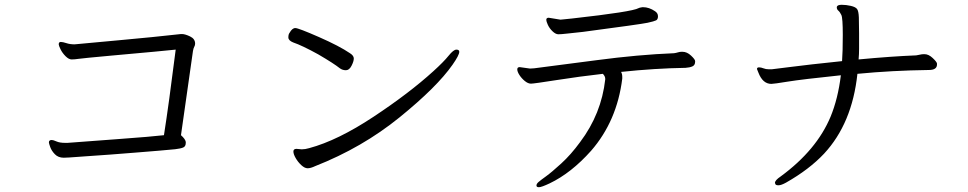

<svg xmlns="http://www.w3.org/2000/svg" viewBox="-20 -735 4040 801"><path d="M184 -141Q184 -151 196 -151Q202 -151 215.5 -145Q229 -139 252 -139H262Q339 -145 476 -155Q613 -165 664 -171Q684 -298 713 -528Q676 -524 620.5 -519Q565 -514 444.5 -503Q324 -492 307.5 -489.5Q291 -487 279 -487Q267 -487 253.5 -500.5Q240 -514 232.5 -529.5Q225 -545 225 -550Q225 -560 233.5 -560Q242 -560 257 -555Q272 -550 291 -550L302 -551Q342 -555 480.5 -567.5Q619 -580 735 -593H739Q752 -593 773 -583Q794 -573 794 -553Q794 -546 790.5 -540Q787 -534 785 -522L735 -171Q753 -155 755 -143V-139Q755 -124 744 -119.5Q733 -115 711 -112.5Q689 -110 645 -106.5Q601 -103 547 -98.5Q493 -94 438.5 -90Q384 -86 339 -83Q294 -80 269 -78L246 -77Q223 -77 209 -91.5Q195 -106 189.5 -121.5Q184 -137 184 -141Z M1217 -114 1239 -112Q1253 -112 1270 -117Q1389 -149 1538.5 -248Q1688 -347 1788 -438Q1831 -477 1851.5 -502.5Q1872 -528 1884 -528Q1896 -528 1896 -519Q1896 -505 1868 -465Q1803 -372 1647 -245.5Q1491 -119 1295 -42Q1276 -33 1263.5 -33Q1251 -33 1237 -46Q1223 -59 1213.5 -75.5Q1204 -92 1204 -103Q1204 -114 1217 -114ZM1188 -598Q1199 -618 1212 -618Q1225 -618 1310.5 -580.5Q1396 -543 1440 -513Q1456 -503 1456 -491Q1456 -479 1446.5 -460.5Q1437 -442 1423 -442Q1409 -442 1398 -450Q1373 -470 1308 -508Q1241 -545 1203 -558Q1183 -566 1183 -579Q1183 -592 1188 -598Z M2148 -455 2191 -449 2208 -450Q2296 -461 2469.5 -484Q2643 -507 2792 -513Q2800 -514 2808 -516.5Q2816 -519 2824 -519H2827Q2846 -519 2863 -503Q2880 -487 2880 -480V-478Q2880 -463 2868.5 -458Q2857 -453 2840 -452Q2713 -450 2571 -435Q2576 -427 2576 -414V-407Q2554 -230 2446 -106Q2363 -13 2273 30Q2239 46 2228.5 46Q2218 46 2218 39Q2218 32 2226.5 24.5Q2235 17 2258 0.5Q2281 -16 2321.5 -53Q2362 -90 2400 -142Q2489 -260 2505 -404V-406Q2505 -417 2495 -427Q2398 -416 2302.5 -401Q2207 -386 2195 -386Q2183 -386 2169.5 -397Q2156 -408 2147 -422Q2138 -436 2138 -445.5Q2138 -455 2148 -455ZM2318 -653 2329 -654Q2337 -655 2368 -658Q2618 -686 2644 -701Q2648 -703 2652 -703.5Q2656 -704 2660 -705H2663Q2688 -705 2713 -688Q2725 -680 2725 -667Q2725 -654 2717 -650Q2709 -646 2681.5 -640Q2654 -634 2412 -602L2347 -595Q2321 -592 2309.5 -592Q2298 -592 2285 -604.5Q2272 -617 2265.5 -631.5Q2259 -646 2259 -652Q2259 -661 2269 -661Z M3187 -446H3200Q3204 -446 3276.5 -455.5Q3349 -465 3493 -480Q3496 -519 3496 -589.5Q3496 -660 3490 -672.5Q3484 -685 3477.5 -690.5Q3471 -696 3471 -704V-706Q3473 -715 3491.5 -715Q3510 -715 3529.5 -710.5Q3549 -706 3555.5 -697.5Q3562 -689 3563 -662.5Q3564 -636 3564 -596V-532Q3564 -509 3562 -487Q3699 -500 3802 -504Q3810 -505 3818 -507Q3826 -509 3834 -509H3837Q3854 -509 3871 -493Q3888 -477 3889 -470V-466Q3889 -443 3855 -443Q3702 -441 3557 -427Q3535 -220 3418 -94Q3356 -28 3259 27Q3239 38 3228 38Q3217 38 3215 33.5Q3213 29 3213 28Q3213 17 3237 1Q3387 -109 3445 -248Q3476 -323 3488 -421Q3325 -404 3266.5 -394.5Q3208 -385 3198 -385Q3162 -385 3144 -432Q3138 -446 3138 -447Q3138 -454 3146.5 -454Q3155 -454 3165 -450Q3175 -446 3187 -446Z"/></svg>

Font: LXGW WenKai Mono Lite
Style: Regular
Weight: 400
Monospace: yes
Designer: LXGW / Fontworks Inc.
Foundry: LXGW / Fontworks Inc.
Version: Version 1.520; June 14, 2025